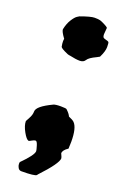

<svg xmlns="http://www.w3.org/2000/svg" viewBox="-129 -573 472 729"><g transform="rotate(20 107.0 -208.5)"><path d="M178 -508 176 -483Q176 -475 178.5 -471.5Q181 -468 190 -466Q199 -464 201.5 -461.5Q204 -459 204 -441.5Q204 -424 191 -398Q190 -397 180 -392Q152 -379 145.5 -368Q139 -357 123.5 -357Q108 -357 81 -363H79Q75 -363 58 -371.5Q41 -380 41 -385V-386Q39 -396 39 -404Q39 -412 40 -415Q23 -438 23 -447V-448Q28 -472 38.5 -488.5Q49 -505 57 -510L65 -515Q106 -530 121.5 -530Q137 -530 144 -528Q151 -526 163.5 -519.5Q176 -513 178 -510ZM122 103 120 106Q113 113 59 113Q50 113 45.5 105Q41 97 41 90Q41 83 42 82Q86 38 86 22Q86 18 81 1.5Q76 -15 70.5 -15Q65 -15 56.5 -10Q48 -5 46 -5H45Q36 -7 23 -30.5Q10 -54 10 -72Q10 -73 18.5 -88Q27 -103 27 -117Q27 -138 86 -166Q94 -170 116 -170Q138 -170 140 -167Q154 -154 158 -144Q175 -137 181 -131Q199 -113 199 -57L198 -29Q178 -16 178 -3Q185 12 185 15Q185 36 122 103Z"/></g></svg>

Font: Piedra
Style: Regular
Weight: 400
Designer: Angel Koziupa & Ale Paul
Foundry: Angel Koziupa and Alejandro Paul
Version: Version 1.000